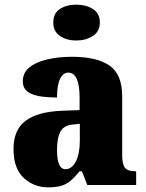

<svg xmlns="http://www.w3.org/2000/svg" viewBox="-20 -795 628 825"><path d="M187 10Q126 10 82 -30.5Q38 -71 38 -155Q38 -237 90 -276Q142 -315 246 -319L322 -322V-375Q322 -483 273 -483Q251 -483 238 -456Q225 -429 225 -376Q150 -376 114 -392Q78 -408 78 -445Q78 -483 107 -506Q136 -529 184 -540Q232 -551 289 -551Q397 -551 451 -513Q505 -475 505 -382V-129Q505 -89 517 -74Q529 -59 561 -59H565V0H355L332 -59H322Q301 -33 283 -18Q265 -3 242.5 3.5Q220 10 187 10ZM261 -68Q289 -68 306 -101.5Q323 -135 323 -191V-263L294 -260Q255 -257 240 -230Q225 -203 225 -151Q225 -68 261 -68ZM308 -621Q266 -621 237.5 -640.5Q209 -660 209 -698Q209 -738 237.5 -756.5Q266 -775 308 -775Q349 -775 379 -756.5Q409 -738 409 -698Q409 -660 379 -640.5Q349 -621 308 -621Z"/></svg>

Font: Noto Serif SemiCondensed Black
Style: Regular
Weight: 900
Width: 4
Designer: Monotype Design Team
Foundry: Monotype Imaging Inc.
Version: Version 2.014; ttfautohint (v1.8.4.7-5d5b)